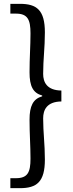

<svg xmlns="http://www.w3.org/2000/svg" viewBox="-20 -811 378 1001"><path d="M34 170H84C172 170 214 137 214 21C214 -60 205 -119 205 -194C205 -238 224 -281 300 -282V-339C224 -340 205 -383 205 -426C205 -502 214 -561 214 -642C214 -758 172 -791 84 -791H34V-740H63C124 -740 139 -709 139 -637C139 -569 134 -511 134 -434C134 -362 152 -326 200 -313V-309C152 -295 134 -258 134 -187C134 -111 139 -52 139 16C139 88 124 118 63 118H34Z"/></svg>

Font: DAIFUKU Sans JP
Style: Regular
Weight: 400
Designer: Original font ‘Source Han Sans JP’ : Ryoko NISHIZUKA  (kana, bopomofo & ideographs); Paul D. Hunt (Latin, Greek & Cyrill
Foundry: Daifuku
Version: Version 1.001